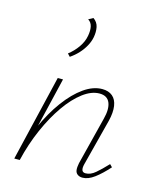

<svg xmlns="http://www.w3.org/2000/svg" viewBox="-109 -796 742 880"><g transform="rotate(15 262.5 -356.0)"><path d="M166 -516 154 -529Q180 -549 198.5 -575.5Q217 -602 222 -630Q227 -656 223 -675Q219 -694 203 -704L225 -716Q245 -702 249.5 -679.5Q254 -657 249 -631Q245 -610 233.5 -589Q222 -568 205 -549.5Q188 -531 166 -516ZM365 4Q351 4 341.5 -3Q332 -10 330.5 -23Q329 -36 333 -56L390 -282Q403 -331 391 -360Q379 -389 342 -389Q304 -389 263.5 -358.5Q223 -328 185.5 -274.5Q148 -221 117 -150.5Q86 -80 67 0H47Q69 -88 102.5 -163.5Q136 -239 177 -294.5Q218 -350 262 -381Q306 -412 349 -412Q379 -412 397.5 -396.5Q416 -381 420.5 -351Q425 -321 415 -280L358 -59Q353 -40 356.5 -29.5Q360 -19 374 -19Q397 -19 420 -38.5Q443 -58 472 -89L484 -77Q451 -40 421.5 -18Q392 4 365 4ZM41 0 138 -408H163L66 0Z"/></g></svg>

Font: Ysabeau Office Thin
Style: Italic
Weight: 250
Italic angle: -12°
Designer: Christian Thalmann (Catharsis Fonts)
Version: Version 2.001;gftools[0.9.30]; featfreeze: tnum,lnum,ss02